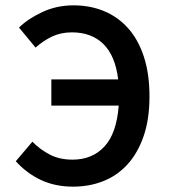

<svg xmlns="http://www.w3.org/2000/svg" viewBox="-20 -686 640 718"><path d="M253 12Q187 12 134 -12.5Q81 -37 39 -83L101 -156Q131 -126 167 -107.5Q203 -89 251 -89Q325 -89 370.5 -138Q416 -187 424 -291H172V-389H422Q411 -478 366.5 -521.5Q322 -565 249 -565Q208 -565 175 -549.5Q142 -534 113 -508L51 -583Q85 -616 138.5 -641Q192 -666 255 -666Q317 -666 369 -644.5Q421 -623 459 -580.5Q497 -538 518 -474Q539 -410 539 -325Q539 -240 517 -176.5Q495 -113 456.5 -71Q418 -29 366 -8.5Q314 12 253 12Z"/></svg>

Font: Source Code Pro Semibold
Style: Regular
Weight: 600
Monospace: yes
Designer: Paul D. Hunt, Teo Tuominen
Foundry: Adobe Systems Incorporated
Version: Version 2.030;PS 1.000;hotconv 16.6.51;makeotf.lib2.5.65220